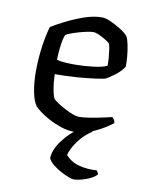

<svg xmlns="http://www.w3.org/2000/svg" viewBox="-80 -558 628 817"><g transform="rotate(10 233.5 -150.0)"><path d="M260 0Q233 0 204.5 -9.5Q176 -19 151 -32.5Q126 -46 109 -59Q92 -72 87 -78Q72 -98 64.5 -138Q57 -178 57 -222Q57 -283 65 -336.5Q73 -390 83 -421Q102 -433 138 -451.5Q174 -470 216 -485Q258 -500 295 -500Q311 -500 335 -489Q359 -478 380.5 -464Q402 -450 410 -439Q416 -430 421 -406.5Q426 -383 428.5 -356Q431 -329 430 -310Q416 -289 392 -271Q368 -253 354 -246Q344 -243 311.5 -238.5Q279 -234 233.5 -230.5Q188 -227 138 -227Q139 -192 144.5 -162Q150 -132 156 -123Q163 -115 185 -101.5Q207 -88 231.5 -77Q256 -66 272 -66Q288 -66 316.5 -70.5Q345 -75 372.5 -81Q400 -87 412 -90Q415 -87 419.5 -80Q424 -73 424 -66Q393 -41 349 -20.5Q305 0 260 0ZM214 -282Q253 -282 294 -287Q335 -292 353 -301Q354 -314 352.5 -333Q351 -352 348.5 -369.5Q346 -387 343 -395Q340 -399 326 -408Q312 -417 295.5 -424.5Q279 -432 268 -432Q257 -432 233 -426.5Q209 -421 185.5 -413Q162 -405 153 -399Q145 -380 141 -347Q137 -314 137 -289Q149 -285 170.5 -283.5Q192 -282 214 -282ZM294 200Q288 200 273 194.5Q258 189 239 179Q220 169 204 156Q188 143 181 129Q181 94 210.5 53.5Q240 13 280 -14L341 -15Q312 3 291.5 27.5Q271 52 260.5 73.5Q250 95 250 103Q274 130 310.5 139Q347 148 385 145Q387 148 390 152.5Q393 157 393 162Q378 178 347 189Q316 200 294 200Z"/></g></svg>

Font: Texturina Light
Style: Regular
Weight: 300
Designer: Guillermo Torres Carreño
Foundry: Omnibus-Type
Version: Version 1.002; ttfautohint (v1.8.3)